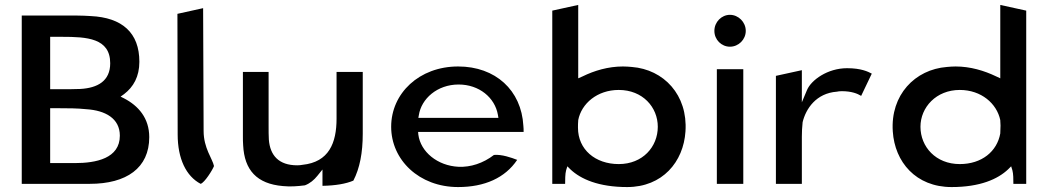

<svg xmlns="http://www.w3.org/2000/svg" viewBox="-20 -754 4231 777"><path d="M68 -10H343C492 -10 584 -74 584 -199C584 -276 540 -326 482 -356L468 -363L482 -373C520 -402 544 -444 544 -504C544 -621 475 -683 347 -689C330 -690 312 -691 294 -691H68ZM283 -94H183V-316H223C253 -316 292 -316 330 -312C406 -307 465 -275 465 -205C465 -113 369 -94 283 -94ZM426 -498C426 -426 375 -398 305 -394C281 -393 256 -393 231 -393H183V-605H231C331 -605 426 -600 426 -498Z M792 -10C808 -15 840 -66 846 -82C840 -112 804 -154 804 -224L802 -721L698 -698L699 -210C699 -112 733 -41 792 -10Z M963 -463V-203C963 -190 963 -178 964 -166C969 -66 1019 -10 1125 -1C1155 2 1183 0 1214 -4C1235 -12 1251 -26 1264 -42L1285 -68V-2C1338 -3 1379 -10 1410 -23C1436 -73 1448 -136 1448 -213V-463H1342V-274C1342 -175 1311 -98 1204 -87C1199 -86 1191 -85 1183 -85C1108 -85 1073 -125 1068 -189C1067 -206 1067 -225 1067 -243V-463Z M1673 -209 1672 -220H2099C2099 -229 2099 -236 2098 -245C2090 -389 1985 -485 1834 -485C1676 -485 1563 -376 1563 -241C1563 -107 1676 3 1834 3C1941 3 2024 -34 2073 -107C2050 -116 2010 -130 1979 -127C1935 -93 1884 -77 1836 -79C1750 -83 1682 -140 1673 -209ZM1995 -289 1997 -277H1673L1675 -288C1685 -354 1749 -412 1836 -412C1919 -412 1983 -359 1995 -289Z M2518 3C2661 3 2746 -99 2754 -222C2764 -370 2666 -473 2537 -483C2525 -484 2514 -485 2501 -485C2441 -485 2385 -468 2338 -445L2320 -437V-734L2215 -711V-10H2267C2267 -24 2267 -51 2271 -65L2276 -81L2288 -69C2330 -29 2403 3 2518 3ZM2319 -237C2319 -247 2319 -256 2320 -267V-268C2333 -335 2397 -390 2484 -390C2581 -390 2642 -320 2642 -241C2642 -160 2581 -90 2484 -90C2389 -90 2319 -149 2319 -237Z M2871 -629C2871 -593 2900 -565 2934 -565C2969 -565 2998 -594 2998 -629C2998 -665 2968 -694 2934 -694C2900 -694 2871 -665 2871 -629ZM2988 -10V-474H2881V-10Z M3508 -456C3493 -464 3465 -478 3408 -478C3329 -478 3263 -430 3246 -390L3225 -340V-470L3120 -447V-10H3225V-201C3225 -220 3226 -240 3228 -258V-259C3241 -314 3283 -377 3367 -383C3370 -384 3379 -385 3386 -385C3427 -385 3450 -375 3465 -366Z M3831 3C3946 3 4018 -29 4060 -69L4072 -81L4077 -65C4081 -51 4081 -27 4081 -10H4133V-711L4028 -734V-437L4011 -445C3963 -468 3907 -485 3847 -485C3834 -485 3824 -484 3812 -483C3683 -473 3583 -370 3593 -222C3601 -99 3686 3 3831 3ZM4028 -266C4028 -260 4029 -253 4029 -246C4029 -234 4028 -224 4028 -215V-214C4015 -141 3953 -90 3864 -90C3767 -90 3705 -160 3705 -241C3705 -320 3769 -390 3864 -390C3951 -390 4014 -335 4028 -268Z"/></svg>

Font: Bluebird
Style: LiExt
Weight: 300
Designer: Jasper
Foundry: Cannot Into Space Fonts
Version: Version 0.98